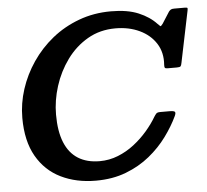

<svg xmlns="http://www.w3.org/2000/svg" viewBox="-54 -820 958 890"><g transform="rotate(-5 425.0 -375.0)"><path d="M747 -254Q753.5 -268.5 749 -273.2Q744.5 -278 723 -278H680.5Q667.5 -278 662.5 -272.5Q657.5 -267 652.5 -259Q633.5 -226.5 605.5 -194Q577.5 -161.5 543 -134.8Q508.5 -108 467.8 -91.8Q427 -75.5 382.5 -75.5Q323 -75.5 282 -101.2Q241 -127 220 -178.5Q199 -230 199 -308Q199 -373.5 220 -439.8Q241 -506 281 -561Q321 -616 378.2 -649.2Q435.5 -682.5 508 -682.5Q570.5 -682.5 619.8 -659.2Q669 -636 696 -593.8Q723 -551.5 718.5 -494Q718 -483.5 720.5 -480.2Q723 -477 735.5 -477H776Q790 -477 793.5 -480.8Q797 -484.5 799 -496L848.5 -736Q850.5 -745.5 848.8 -747.8Q847 -750 836.5 -750H787.5Q776.5 -750 771.8 -747Q767 -744 762.5 -738.5L728 -684.5Q719 -672.5 716.5 -674.5Q714 -676.5 704.5 -686Q673 -720 622 -741.5Q571 -763 494 -763Q414 -763 344.5 -737.2Q275 -711.5 219.5 -666.8Q164 -622 124.2 -563.5Q84.5 -505 63.2 -439.2Q42 -373.5 42 -306.5Q42 -198.5 82.8 -127.5Q123.5 -56.5 194.8 -21.8Q266 13 357 13Q435 13 497.5 -11Q560 -35 608.2 -74.2Q656.5 -113.5 691 -160.8Q725.5 -208 747 -254Z"/></g></svg>

Font: Besley SemiBold
Style: Italic
Weight: 600
Italic angle: -13°
Designer: Owen Earl
Foundry: indestructible type*
Version: Version 2.001